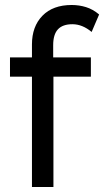

<svg xmlns="http://www.w3.org/2000/svg" viewBox="-20 -739 418 769"><path d="M193 -558V-509H344V-432H194V10H108V-432H20V-509H108V-561Q108 -633 150 -676Q192 -719 267 -719Q297 -719 324.5 -710.5Q352 -702 377 -681L347 -611Q310 -642 270 -642Q231 -642 212 -621.5Q193 -601 193 -558Z"/></svg>

Font: AtCorfu Sans
Style: AtCorfu Sans Regular
Weight: 400
Designer: Kostas Teopoulos
Foundry: Kostas Teopoulos
Version: Version 1.00 July 8, 2025, initial release